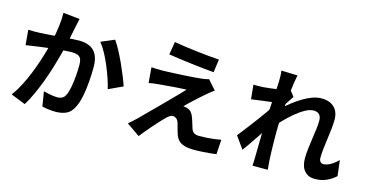

<svg xmlns="http://www.w3.org/2000/svg" viewBox="-86 -1209 3172 1665"><g transform="rotate(15 1500.0 -376.5)"><path d="M461.6 -789.7Q457.5 -770.8 452.8 -748.3Q448.2 -725.7 443.9 -706.9Q439.5 -684.6 433.8 -657.1Q428 -629.6 422.5 -602.1Q417.1 -574.7 411.2 -548.6Q401 -505.8 385.8 -448.8Q370.7 -391.8 350.6 -326.5Q330.5 -261.3 305.9 -195Q281.2 -128.7 252.9 -66.3Q224.5 -4 193 46.4L62.7 -5.6Q98.1 -53.3 128.3 -111.6Q158.6 -169.9 183.6 -231.7Q208.6 -293.5 228.3 -353.8Q248.1 -414.1 262.2 -465.8Q276.3 -517.6 284.3 -555.2Q298.3 -622.8 306.3 -686.1Q314.4 -749.3 313 -805.2ZM806.4 -696.2Q829.6 -663.6 855.4 -615.3Q881.2 -567 905.8 -513.1Q930.3 -459.2 950.5 -409.2Q970.7 -359.2 982.1 -323.6L855 -264.9Q845.4 -306.9 827.9 -358.6Q810.4 -410.3 787.9 -463.7Q765.4 -517.1 739.5 -564.9Q713.5 -612.7 686.8 -645.4ZM56.1 -584.6Q83.1 -582.8 109.3 -583.2Q135.4 -583.6 163.2 -584.6Q187.3 -585.6 222.4 -588.1Q257.5 -590.6 297.3 -593.7Q337.1 -596.8 377 -600.3Q417 -603.8 451.1 -605.9Q485.2 -608 507.1 -608Q560.5 -608 600.8 -590.5Q641.1 -573 664.4 -531Q687.7 -488.9 687.7 -416.6Q687.7 -358.1 682.5 -289.1Q677.3 -220 665.1 -156.8Q652.9 -93.5 631.1 -50.4Q606.7 2.3 565.3 22Q523.8 41.7 467.2 41.7Q438.4 41.7 405.5 37.5Q372.6 33.3 346.7 27.5L325.4 -104.2Q345.2 -98.8 368.5 -93.9Q391.8 -89 413.4 -86.2Q434.9 -83.4 447.6 -83.4Q472.9 -83.4 491.8 -92.6Q510.6 -101.9 522.6 -126.3Q536.7 -154.6 545.6 -200.8Q554.5 -247.1 558.9 -300.6Q563.4 -354.1 563.4 -403Q563.4 -443.3 552.3 -462.4Q541.2 -481.5 519.4 -487.9Q497.7 -494.4 466.3 -494.4Q443.8 -494.4 404.6 -490.9Q365.4 -487.4 320.9 -482.8Q276.5 -478.2 238.4 -473.3Q200.3 -468.4 179.2 -465.7Q157.7 -462.3 124.4 -457.9Q91.1 -453.4 68.1 -449.1Z M1312 -810.7Q1354.1 -803 1408.1 -795.5Q1462 -787.9 1519.4 -781.1Q1576.7 -774.3 1629.1 -769.7Q1681.5 -765 1720 -762.3L1703.8 -644.9Q1664.7 -647.9 1612.4 -653.5Q1560 -659.1 1503.4 -665.8Q1446.9 -672.6 1392.1 -680Q1337.4 -687.4 1292.7 -694.9ZM1755.2 -493.3Q1735.5 -479.5 1719.5 -466.8Q1703.5 -454 1689.9 -442Q1672.4 -427.7 1648.5 -406.1Q1624.7 -384.5 1599.9 -361.8Q1575 -339.2 1555.4 -320.2Q1535.7 -301.3 1526.8 -291.4Q1533.5 -291.8 1545.1 -289.7Q1556.7 -287.6 1565.2 -283.7Q1586.6 -277.5 1600.8 -260.8Q1615 -244 1625 -215.7Q1630 -202.8 1634.7 -186.6Q1639.4 -170.4 1644.4 -154.4Q1649.5 -138.4 1653.9 -124.8Q1661 -101.8 1677.9 -90Q1694.9 -78.2 1724.1 -78.2Q1763.1 -78.2 1798.2 -80.4Q1833.4 -82.7 1864.2 -87Q1895.1 -91.3 1920.2 -96L1911.9 35.4Q1891.7 38.6 1855.2 42.1Q1818.6 45.6 1780.4 47.7Q1742.2 49.8 1715.8 49.8Q1645.5 49.8 1604.8 31.3Q1564 12.7 1545.3 -35.9Q1540.6 -50.9 1534.7 -69.8Q1528.9 -88.7 1524.2 -107.2Q1519.6 -125.6 1515.9 -137.7Q1507.7 -164.5 1493 -175.4Q1478.4 -186.4 1462.5 -186.4Q1447.4 -186.4 1431.3 -175.5Q1415.2 -164.7 1397.5 -145.8Q1387 -135.6 1372.3 -119.8Q1357.6 -104.1 1339.5 -84.1Q1321.3 -64.2 1301.6 -41.2Q1281.9 -18.3 1260.8 7Q1239.6 32.2 1218.8 58.5L1100.6 -24Q1114.2 -35.8 1132 -51.3Q1149.9 -66.9 1169.8 -86.1Q1183 -99.3 1206.9 -123.6Q1230.8 -147.8 1262.4 -179.1Q1294 -210.3 1328.8 -245.5Q1363.5 -280.8 1398.2 -315.7Q1433 -350.6 1463.5 -382.1Q1494 -413.7 1516.9 -437.9Q1496.3 -437.5 1470.1 -435.9Q1443.9 -434.4 1416.1 -432.5Q1388.4 -430.5 1361.4 -428.1Q1334.4 -425.6 1311.1 -423.9Q1287.8 -422.2 1270.1 -420.2Q1244 -418.4 1221.9 -414.9Q1199.9 -411.3 1183.6 -408.5L1172.1 -546.9Q1189.1 -545.9 1214.9 -544.6Q1240.7 -543.4 1267.9 -543.6Q1282.4 -543.8 1314.9 -545.1Q1347.3 -546.5 1390.2 -548.4Q1433.1 -550.3 1477.4 -552.9Q1521.7 -555.4 1561.2 -558.6Q1600.6 -561.7 1625.3 -564.7Q1638.9 -566.7 1656.4 -569.9Q1673.9 -573.2 1681.7 -576.2Z M2975.3 -52.4Q2940.5 -20 2894.4 1.2Q2848.3 22.4 2787 22.4Q2730.7 22.4 2696.3 -16.6Q2661.9 -55.7 2661.9 -128.5Q2661.9 -169.2 2667.5 -215.4Q2673.1 -261.7 2679.8 -308.6Q2686.6 -355.5 2692.2 -398.2Q2697.8 -440.9 2697.8 -475.2Q2697.8 -512 2679.9 -530.2Q2662 -548.5 2629.7 -548.5Q2594.7 -548.5 2551.7 -524.4Q2508.7 -500.3 2463.9 -462.2Q2419.1 -424.2 2378.4 -380.9Q2337.7 -337.5 2307.6 -299.1L2306.9 -453.1Q2325.1 -472.5 2354.6 -499.7Q2384.1 -526.8 2421.4 -556Q2458.7 -585.3 2500.5 -610.9Q2542.4 -636.4 2584.9 -652.1Q2627.4 -667.8 2666.8 -667.8Q2720.9 -667.8 2755.7 -648.4Q2790.5 -629.1 2807.2 -595.5Q2823.9 -561.8 2823.9 -519.7Q2823.9 -481.4 2819 -435.7Q2814.1 -390.1 2807.2 -342.9Q2800.4 -295.8 2795.5 -250Q2790.5 -204.3 2790.5 -165.7Q2790.5 -146.4 2800.6 -133.8Q2810.6 -121.2 2829.2 -121.2Q2856.8 -121.2 2890.9 -139.8Q2924.9 -158.3 2958.5 -192.6ZM2284.1 -528.5Q2267.8 -526.7 2242.9 -523.6Q2218 -520.5 2189.3 -516.8Q2160.6 -513.1 2131.7 -509.2Q2102.8 -505.4 2078.1 -502L2065.5 -630Q2086.8 -629 2106.4 -629.5Q2126 -630 2152.4 -631Q2176.4 -632.8 2209.5 -636.6Q2242.5 -640.4 2277.3 -645.4Q2312 -650.5 2342.2 -656.3Q2372.3 -662 2388.8 -668L2428.6 -616.7Q2420.4 -605.1 2408.5 -587Q2396.5 -568.9 2384.6 -550.4Q2372.6 -531.8 2363.8 -518.4L2305.4 -330.4Q2289 -306.7 2265.3 -271.7Q2241.7 -236.7 2215.7 -198.1Q2189.7 -159.5 2164.7 -123.1Q2139.6 -86.7 2119.6 -59.7L2041.3 -169.3Q2060 -193.1 2084.7 -224.4Q2109.4 -255.8 2136.2 -291.4Q2163.1 -327.1 2189.3 -362.5Q2215.4 -397.9 2237.6 -429.5Q2259.8 -461.1 2274.8 -484.2L2276.9 -510.5ZM2272.4 -721.1Q2272.4 -742.7 2272.3 -765.3Q2272.2 -788 2267.9 -810.5L2413.6 -806.2Q2408.3 -782.6 2401.7 -739.3Q2395.2 -696.1 2388.6 -640.1Q2382 -584.1 2376.4 -522.7Q2370.7 -461.2 2367.3 -400.2Q2363.9 -339.2 2363.9 -285.7Q2363.9 -245 2364.3 -202.9Q2364.7 -160.7 2366 -116.8Q2367.3 -72.9 2369.8 -26Q2370.8 -13 2372.9 10.4Q2374.9 33.7 2376.7 51H2239.3Q2241.3 32.9 2241.8 10.7Q2242.3 -11.5 2242.3 -23.5Q2243.1 -72.2 2243.9 -114.1Q2244.7 -156 2245.4 -202.8Q2246.2 -249.6 2247.8 -312.2Q2248.6 -335 2250.6 -370.5Q2252.6 -406.1 2255.2 -448.8Q2257.8 -491.5 2260.9 -535Q2264 -578.5 2266.6 -617.2Q2269.2 -655.9 2270.8 -683.6Q2272.4 -711.3 2272.4 -721.1Z"/></g></svg>

Font: Noto Sans HK Thin
Style: Regular
Weight: 100
Designer: Ryoko NISHIZUKA 西塚涼子 (kana, bopomofo & ideographs); Paul D. Hunt (Latin, Greek & Cyrillic); Sandoll Communications 산돌커뮤니
Foundry: Adobe
Version: Version 2.004-H2;hotconv 1.0.118;makeotfexe 2.5.65603